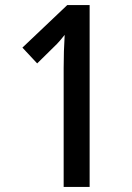

<svg xmlns="http://www.w3.org/2000/svg" viewBox="-20 -734 520 754"><path d="M332 0H230V-466Q230 -500 231 -532.5Q232 -565 234 -597Q226 -587 215.5 -574.5Q205 -562 189 -547L126 -485L68 -547L244 -714H332Z"/></svg>

Font: Avrile Sans Condensed Medium
Style: Regular
Weight: 500
Width: 3
Designer: Monotype Design Team
Foundry: Monotype Imaging Inc.
Version: Version 2.001;September 10, 2019;FontCreator 11.5.0.2425 64-